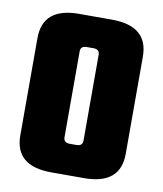

<svg xmlns="http://www.w3.org/2000/svg" viewBox="-75 -704 651 766"><g transform="rotate(10 250.5 -321.0)"><path d="M289 -147V-495Q289 -517 264 -517H237Q212 -517 212 -495V-147Q212 -125 237 -125H264Q289 -125 289 -147ZM464 -518V-124Q464 0 317 0H184Q37 0 37 -124V-518Q37 -642 184 -642H317Q464 -642 464 -518Z"/></g></svg>

Font: Teko
Style: Bold
Weight: 700
Designer: Manushi Parikh, Jonny Pinhorn
Foundry: Indian Type Foundry
Version: Version 1.106;PS 1.0;hotconv 1.0.78;makeotf.lib2.5.61930; tt